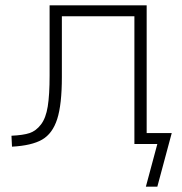

<svg xmlns="http://www.w3.org/2000/svg" viewBox="-20 -540 682 720"><path d="M166 -257V-520H530V-41H624L570 160H527L570 0H530H506H484V-479H212V-251Q212 -148 194.5 -93.5Q177 -39 138 -16.5Q99 6 25 10L23 -31Q67 -33 91 -41Q115 -49 133.5 -73Q152 -97 159 -140.5Q166 -184 166 -257Z"/></svg>

Font: M PLUS 1p Light
Style: Regular
Weight: 300
Version: Version 1.061